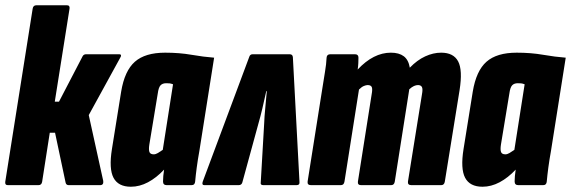

<svg xmlns="http://www.w3.org/2000/svg" viewBox="-20 -703 2168 729"><path d="M432 -497Q439 -497 439.5 -493Q440 -489 436 -483L317 -266L372 -16Q374 0 360 0H241Q231 0 229 -10L189 -199H169L140 -13Q138 0 126 0H10Q-2 0 0 -13L104 -670Q106 -683 118 -683H234Q246 -683 244 -670L188 -317H204L294 -490Q298 -497 307 -497Z M477 6Q429 6 411 -28Q393 -62 405 -137L440 -355Q453 -434 492 -468.5Q531 -503 607 -503Q661 -503 707 -495Q753 -487 793 -484L737 -130Q731 -97 727 -67Q723 -37 721 -14Q720 0 707 0H613Q599 0 599 -14Q599 -23 600 -35Q601 -47 603 -59Q574 -28 542 -11Q510 6 477 6ZM564 -117Q571 -117 579.5 -122Q588 -127 598 -134L637 -383Q629 -386 623.5 -386.5Q618 -387 611 -387Q597 -387 589.5 -379Q582 -371 579 -348L547 -154Q544 -134 547.5 -125.5Q551 -117 564 -117Z M756 0Q745 0 750 -14L926 -486Q929 -497 939 -497H1080Q1091 -497 1092 -486L1117 -14Q1119 0 1106 0H980Q968 0 970 -10L983 -234Q984 -261 987 -290.5Q990 -320 993 -357H991Q983 -320 976 -290.5Q969 -261 961 -233L900 -10Q897 0 886 0Z M1161 0Q1146 0 1148 -14L1204 -368Q1209 -401 1214 -430.5Q1219 -460 1220 -484Q1221 -497 1234 -497H1328Q1341 -497 1341 -484Q1341 -475 1340.5 -463.5Q1340 -452 1338 -439Q1368 -471 1399.5 -487Q1431 -503 1464 -503Q1495 -503 1513 -489.5Q1531 -476 1536 -446Q1564 -475 1594.5 -489Q1625 -503 1655 -503Q1702 -503 1719.5 -470Q1737 -437 1725 -361L1669 -14Q1667 0 1655 0H1542Q1527 0 1529 -14L1582 -344Q1586 -365 1582 -372.5Q1578 -380 1567 -380Q1560 -380 1552 -376.5Q1544 -373 1534 -364L1479 -14Q1477 0 1465 0H1351Q1337 0 1339 -14L1391 -344Q1395 -365 1391.5 -372.5Q1388 -380 1376 -380Q1370 -380 1361.5 -376.5Q1353 -373 1343 -363L1288 -14Q1286 0 1274 0Z M1812 6Q1764 6 1746 -28Q1728 -62 1740 -137L1775 -355Q1788 -434 1827 -468.5Q1866 -503 1942 -503Q1996 -503 2042 -495Q2088 -487 2128 -484L2072 -130Q2066 -97 2062 -67Q2058 -37 2056 -14Q2055 0 2042 0H1948Q1934 0 1934 -14Q1934 -23 1935 -35Q1936 -47 1938 -59Q1909 -28 1877 -11Q1845 6 1812 6ZM1899 -117Q1906 -117 1914.5 -122Q1923 -127 1933 -134L1972 -383Q1964 -386 1958.5 -386.5Q1953 -387 1946 -387Q1932 -387 1924.5 -379Q1917 -371 1914 -348L1882 -154Q1879 -134 1882.5 -125.5Q1886 -117 1899 -117Z"/></svg>

Font: Sofia Sans Extra Condensed Black
Style: Italic
Weight: 900
Italic angle: -9°
Version: Version 4.100